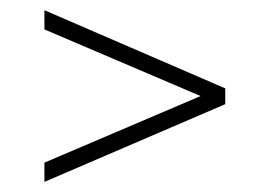

<svg xmlns="http://www.w3.org/2000/svg" viewBox="-20 -485 534 380"><path d="M67.9 -125V-163.1L377 -294.9L67.9 -426.8V-464.8L425.8 -310.1V-278.8Z"/></svg>

Font: Halibut Exp Thin
Style: Regular
Weight: 250
Width: 7
Designer: Matteo Maggi
Foundry: Collletttivo
Version: Version 3.080 | FøM Fix